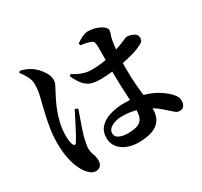

<svg xmlns="http://www.w3.org/2000/svg" viewBox="-168 -999 1336 1273"><g transform="rotate(-30 500.0 -362.0)"><path d="M387.9 -578.4 399.6 -588.6Q436.8 -564.4 470.6 -553.5Q504.5 -542.6 535.5 -542.6Q579.3 -542.6 616.4 -547.8Q653.5 -553.1 684.2 -561.3Q714.8 -569.5 737.9 -577Q791.6 -594.6 814.8 -605.8Q838.1 -617 842.9 -617Q869.9 -616.7 894.9 -604.4Q919.9 -592.1 919.9 -568.6Q919.9 -544.8 905.7 -534.7Q891.4 -524.7 856.8 -510.4Q840.2 -504.1 807.3 -495Q774.4 -485.8 731.8 -477.7Q689.2 -469.6 643 -464.1Q596.8 -458.6 552.6 -458.6Q520.4 -458.6 492.4 -465.4Q464.4 -472.3 438.7 -497.8Q413 -523.4 387.9 -578.4ZM550.7 -721.7 547.9 -737.4Q567 -750.9 592.5 -763.7Q617.9 -776.6 638 -776.6Q671.8 -776.6 701.4 -766.7Q731 -756.7 749.6 -742.4Q768.2 -728 768.2 -713.3Q768.2 -701.4 765.3 -692.8Q762.5 -684.2 758.6 -673.4Q754.7 -662.7 751.5 -644.5Q747.7 -625.6 744 -592.8Q740.4 -559.9 738 -520Q735.7 -480.1 735.7 -439.1Q735.7 -362.8 741.1 -302.1Q746.4 -241.4 751.8 -194.9Q757.2 -148.4 757.2 -114.2Q757.2 -67 736.6 -34.5Q715.9 -2 673.3 14.3Q630.6 30.5 563.3 30.5Q518.6 30.5 479.8 15.1Q441 -0.3 417.2 -30.1Q393.5 -60 393.5 -102.5Q393.5 -151.9 423.2 -183.3Q452.9 -214.6 502.5 -229.3Q552.1 -244 609.2 -244Q692.5 -244 752 -226.4Q811.6 -208.7 852.1 -183.1Q892.5 -157.5 916.4 -133.2Q932.6 -117.2 941.1 -101Q949.6 -84.7 949.6 -67.3Q949.6 -42 937.6 -28.2Q925.6 -14.4 905.4 -14.4Q888.3 -14.4 873.8 -26Q859.2 -37.6 833.9 -60.7Q790.2 -102.2 745.3 -127.3Q700.5 -152.4 653 -164Q605.5 -175.7 553.2 -175.7Q525.6 -175.7 500 -167.8Q474.3 -159.9 458 -145.4Q441.8 -131 441.8 -109.6Q441.8 -81.7 469.5 -69.6Q497.2 -57.4 532.8 -57.4Q584 -57.4 610.7 -69Q637.5 -80.6 648 -103.5Q658.4 -126.4 658.4 -161.4Q658.4 -180.2 656.8 -211.3Q655.2 -242.3 653 -280.8Q650.9 -319.4 649.2 -360.9Q647.6 -402.4 647.3 -440.8Q647.3 -479.1 647.7 -521.3Q648.1 -563.5 648.1 -599.2Q648.1 -635 648.1 -653.2Q648.1 -675.1 645.1 -684.7Q642.2 -694.3 637 -698.1Q631.8 -702 622.6 -705.2Q606.7 -711.8 587.7 -715.3Q568.7 -718.8 550.7 -721.7ZM108.9 -764.8 119.1 -775.6Q144.1 -770 161.7 -762.8Q179.2 -755.7 197.8 -743.2Q213.1 -734 233.3 -713Q253.5 -692 268.7 -665.6Q283.8 -639.3 283.8 -611.5Q283.8 -591 273.1 -571.8Q262.4 -552.7 244.8 -517.6Q227.1 -485 208.9 -441.7Q190.8 -398.4 179 -349.3Q167.3 -300.3 167.3 -250.2Q167.3 -226.8 170 -208.4Q172.7 -190 177.6 -179.5Q182.6 -168.6 189.9 -168Q197.3 -167.3 204 -178.8Q212.7 -192.3 226.3 -217Q239.9 -241.8 254.8 -271.1Q269.6 -300.4 283.9 -327.9Q298.1 -355.4 307.6 -374.4L329.6 -364.6Q322.6 -344.1 313.3 -318Q304 -291.9 294.9 -265.2Q285.9 -238.6 278.3 -216.2Q270.7 -193.8 267.2 -179.8Q260.9 -150 257.7 -132.6Q254.5 -115.1 254.5 -103.6Q254.5 -76.7 264.2 -51.7Q273.8 -26.7 273.8 -3.1Q273.8 53.4 223.2 53.4Q204.9 53.4 187.7 40.8Q170.6 28.2 155.7 8.1Q137.4 -17.2 123.2 -53.4Q109 -89.6 101.3 -136.9Q93.6 -184.3 93.6 -241.5Q93.6 -287.8 101.5 -338.8Q109.4 -389.9 119.8 -436Q130.2 -482.1 137.8 -512.1Q147.8 -548.8 154.3 -580.6Q160.9 -612.5 161.1 -645.9Q161.4 -680.1 144.9 -710.9Q128.4 -741.7 108.9 -764.8Z"/></g></svg>

Font: Noto Serif HK
Style: Regular
Weight: 200
Designer: Ryoko NISHIZUKA 西塚涼子 (kana & ideographs); Frank Grießhammer (Latin, Greek & Cyrillic); Wenlong ZHANG 张文龙 (bopomofo); San
Foundry: Adobe
Version: Version 2.001;hotconv 1.1.0;makeotfexe 2.6.0